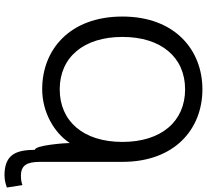

<svg xmlns="http://www.w3.org/2000/svg" viewBox="-54 -698 943 876"><g transform="rotate(90 418.0 -260.5)"><path d="M628 -347C628 -525 534 -633 388 -633C242 -633 149 -524 149 -347C149 -170 242 -61 388 -61C534 -61 628 -169 628 -347ZM664 52C643 52 633 -86 633 -107C587 -36 493 19 387 19C208 19 56 -106 56 -347C56 -587 209 -712 388 -712C568 -712 719 -587 719 -347V29C719 89 735 116 782 116C799 116 813 114 825 109L836 180C823 185 803 191 780 191C680 191 665 131 664 52Z"/></g></svg>

Font: Repo Regular
Style: Regular
Weight: 400
Designer: Stefan Peev
Foundry: Context Ltd
Version: Version 1.502